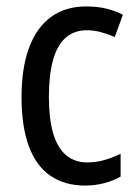

<svg xmlns="http://www.w3.org/2000/svg" viewBox="-20 -567 427 597"><path d="M245 10Q182 10 137.5 -20Q93 -50 70 -111.5Q47 -173 47 -265Q47 -356 70.5 -419Q94 -482 139 -514.5Q184 -547 248 -547Q283 -547 311.5 -540Q340 -533 362 -521L337 -452Q316 -461 294 -467Q272 -473 251 -473Q211 -473 184.5 -450Q158 -427 145 -380.5Q132 -334 132 -266Q132 -199 145 -153.5Q158 -108 185 -85Q212 -62 251 -62Q279 -62 305 -69.5Q331 -77 355 -89V-18Q333 -5 304 2.5Q275 10 245 10Z"/></svg>

Font: Noto Sans Condensed
Style: Regular
Weight: 400
Width: 3
Version: Version 2.013